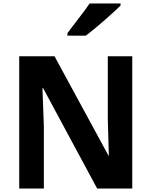

<svg xmlns="http://www.w3.org/2000/svg" viewBox="-20 -1079 872 1099"><path d="M90 0V-757H292L601 -188H603L597 -397V-757H737V0H536L227 -574H223L231 -357V0ZM366 -875V-889Q381 -909 397.5 -931Q414 -953 431.5 -975.5Q449 -998 465 -1019.5Q481 -1041 493 -1059H670V-1047Q658 -1035 634 -1013Q610 -991 581 -965.5Q552 -940 523 -916Q494 -892 471 -875Z"/></svg>

Font: Menbere
Style: Regular
Weight: 400
Designer: Aleme Tadesse
Foundry: Sorkin Type Co
Version: Version 1.000